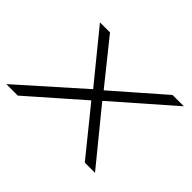

<svg xmlns="http://www.w3.org/2000/svg" viewBox="-110 -669 851 851"><g transform="rotate(45 315.0 -243.5)"><path d="M-3 0 296 -266 300 -238 97 -487H160L327 -279H314L552 -487H623L342 -241L339 -262L553 0H489L310 -221L322 -222L69 0Z"/></g></svg>

Font: Nunito Sans 10pt Expanded ExtraLight
Style: Italic
Weight: 250
Width: 7
Italic angle: -9°
Designer: Vernon Adams
Foundry: Vernon Adams
Version: Version 3.101;gftools[0.9.27]